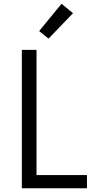

<svg xmlns="http://www.w3.org/2000/svg" viewBox="-20 -1000 540 1020"><path d="M96 0V-735H174V-70H442V0ZM238 -795 188 -835 307 -980 368 -930Z"/></svg>

Font: Iosevka Algr
Style: Regular
Weight: 400
Monospace: yes
Designer: Belleve Invis
Foundry: Belleve Invis
Version: Version 26.0.2; ttfautohint (v1.8.3)